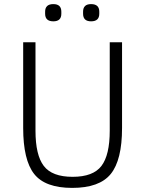

<svg xmlns="http://www.w3.org/2000/svg" viewBox="-20 -904 708 936"><path d="M240 -800Q200 -800 200 -837V-847Q200 -884 240 -884Q279 -884 279 -847V-837Q279 -800 240 -800ZM424 -800Q385 -800 385 -837V-847Q385 -884 424 -884Q464 -884 464 -847V-837Q464 -800 424 -800ZM93 -698H153V-267Q153 -148 193.5 -95Q234 -42 334 -42Q434 -42 474.5 -95Q515 -148 515 -267V-698H575V-280Q575 -124 520 -56Q465 12 332 12Q200 12 146.5 -56Q93 -124 93 -280Z"/></svg>

Font: IBM Plex Sans Light
Style: Regular
Weight: 300
Designer: Mike Abbink, Paul van der Laan, Pieter van Rosmalen
Foundry: Bold Monday
Version: Version 3.0